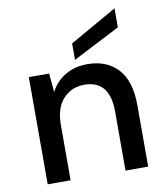

<svg xmlns="http://www.w3.org/2000/svg" viewBox="-83 -806 755 875"><g transform="rotate(-10 295.0 -368.5)"><path d="M67 0V-496H161L169 -409Q192 -455 236.5 -481.5Q281 -508 339 -508Q429 -508 480.5 -452Q532 -396 532 -285V0H427V-274Q427 -418 309 -418Q250 -418 211.5 -376Q173 -334 173 -256V0ZM288 -537V-613L506 -737V-649Z"/></g></svg>

Font: Firefly Display Medium
Style: Regular
Weight: 500
Designer: Colophon Foundry, Jonny Pinhorn
Foundry: Colophon Foundry
Version: Version 1.200; ttfautohint (v1.8.3)